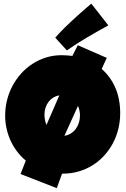

<svg xmlns="http://www.w3.org/2000/svg" viewBox="-20 -984 678 1035"><path d="M555.7 -671.9Q548.8 -657.2 542 -642.6Q535.2 -627.9 528.3 -612.3Q575.7 -570.8 601.8 -510.7Q627.9 -450.7 627.9 -374Q627.9 -329.6 617.7 -288.3Q607.4 -247.1 588.1 -210.9Q568.8 -174.8 541.3 -144.8Q513.7 -114.7 479.2 -93.3Q444.8 -71.8 404.3 -59.8Q363.8 -47.9 318.4 -47.9H314.5L286.1 30.3L90.8 -45.9L119.1 -118.2Q93.3 -139.6 72.8 -166.5Q52.2 -193.4 37.8 -224.4Q23.4 -255.4 15.6 -289.8Q7.8 -324.2 7.8 -361.3Q7.8 -403.8 18.1 -444.6Q28.3 -485.4 47.6 -521.5Q66.9 -557.6 94.2 -587.9Q121.6 -618.2 155.5 -640.1Q189.5 -662.1 229 -674.3Q268.6 -686.5 312.5 -686.5Q327.1 -686.5 341.6 -685.3Q356 -684.1 370.1 -682.6L399.4 -740.2ZM411.1 -361.3Q411.1 -388.7 400.4 -413.1L327.1 -252Q346.7 -254.9 362.3 -264.9Q377.9 -274.9 388.9 -289.8Q399.9 -304.7 405.5 -323Q411.1 -341.3 411.1 -361.3ZM219.7 -366.2Q219.7 -352.1 222.4 -337.9Q225.1 -323.7 230.5 -310.5L299.8 -469.7Q281.2 -466.8 266.4 -457.5Q251.5 -448.2 241.2 -434.3Q231 -420.4 225.3 -403.1Q219.7 -385.7 219.7 -366.2ZM564 -847.2Q505.9 -815.4 450.7 -783Q395.5 -750.5 340.3 -712.4L277.8 -780.8Q287.6 -792.5 301.3 -806.9Q314.9 -821.3 330.3 -836.4Q345.7 -851.6 362.3 -866.9Q378.9 -882.3 394.5 -896.5Q431.6 -930.2 472.2 -964.4Z"/></svg>

Font: Luckiest Guy RUS-BEL-UKR
Style: Regular
Weight: 400
Designer: Astigmatic (AOETI)
Foundry: Astigmatic (AOETI)
Version: Version 1.00 March 11, 2019, initial release